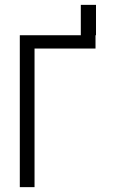

<svg xmlns="http://www.w3.org/2000/svg" viewBox="-20 -770 478 790"><path d="M312.5 -750H375V-625H373V-570.3H122.1V0H61.5V-625H312.5Z"/></svg>

Font: Sudo Light
Style: Regular
Weight: 300
Monospace: yes
Designer: Jens Kutilek
Foundry: Jens Kutilek
Version: Version 0.040